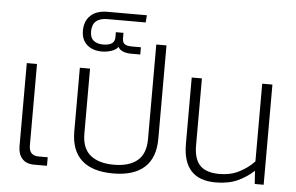

<svg xmlns="http://www.w3.org/2000/svg" viewBox="-56 -936 1587 1031"><g transform="rotate(5 737.0 -421.0)"><path d="M161 0Q119 0 97 -25Q75 -50 75 -91V-540H130V-101Q130 -46 182 -46H231V0Z M588 10Q476 10 418.5 -42Q361 -94 361 -197V-540H416V-190Q416 -111 461 -74Q506 -37 588 -37Q670 -37 714.5 -74Q759 -111 759 -190V-700H814V-197Q814 -94 756.5 -42Q699 10 588 10Z M471 -637Q421 -637 390.5 -664Q360 -691 360 -740Q360 -792 392 -822Q424 -852 483 -852H695L692 -813H487Q404 -813 404 -740Q404 -705 423.5 -690Q443 -675 474 -675Q537 -675 537 -719V-747H578V-719Q578 -695 590.5 -686.5Q603 -678 630 -678H678V-639H628Q604 -639 585 -646.5Q566 -654 558 -670Q548 -654 522.5 -645.5Q497 -637 471 -637Z M1140 10Q964 10 964 -182V-540H1019V-179Q1019 -106 1052 -71.5Q1085 -37 1158 -37Q1216 -37 1262.5 -60.5Q1309 -84 1344 -121V-540H1399V0H1351L1346 -71Q1308 -35 1258.5 -12.5Q1209 10 1140 10Z"/></g></svg>

Font: Kanit ExtraLight
Style: Regular
Weight: 275
Designer: Katatrad Team
Foundry: CadsonDemak
Version: Version 2.000; ttfautohint (v1.8.3)